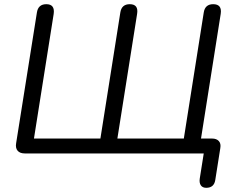

<svg xmlns="http://www.w3.org/2000/svg" viewBox="-20 -732 1128 916"><path d="M964 164Q946 164 938 152Q930 140 933 120L952 0H98Q75 0 64 -13Q53 -26 57 -49L156 -672Q162 -712 201 -712Q243 -712 236 -665L142 -71H459L554 -672Q560 -712 599 -712Q642 -712 634 -665L540 -71H857L952 -672Q958 -712 997 -712Q1040 -712 1033 -666L939 -71H992Q1013 -71 1024 -59Q1035 -47 1031 -25L1007 127Q1001 164 964 164Z"/></svg>

Font: Nunito
Style: Italic
Weight: 400
Italic angle: -9°
Designer: Vernon Adams
Foundry: Vernon Adams
Version: Version 3.601; ttfautohint (v1.8.2.53-6de2)